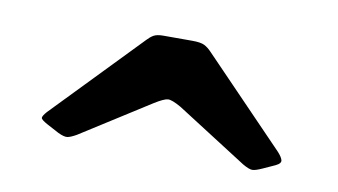

<svg xmlns="http://www.w3.org/2000/svg" viewBox="-38 -839 620 352"><g transform="rotate(10 272.5 -663.0)"><path d="M247 -645.5 118 -563.5Q107.5 -557.5 101.5 -556.5Q95.5 -555.5 84 -561L61.5 -573Q49.5 -579.5 49.2 -583Q49 -586.5 56.5 -595L213 -757Q218.5 -763 224.5 -766.5Q230.5 -770 242.5 -770H296.5Q312 -770 319 -766.5Q326 -763 333 -755.5L485.5 -597.5Q493.5 -589 495.2 -583Q497 -577 486.5 -572L464.5 -562Q451.5 -556 445.5 -556Q439.5 -556 427.5 -563L296 -647Q278.5 -657 271.2 -656.5Q264 -656 247 -645.5Z"/></g></svg>

Font: Besley* Narrow Heavy
Style: Regular
Weight: 800
Width: 4
Designer: Owen Earl
Foundry: indestructible type*
Version: Version 3.000; ttfautohint (v1.8.3)